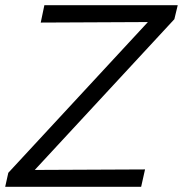

<svg xmlns="http://www.w3.org/2000/svg" viewBox="-37 -720 705 740"><path d="M-17 0 -5 -54 533 -635 120 -633 134 -700H648L635 -646L97 -65L522 -67L507 0Z"/></svg>

Font: Red Hat Text VF
Style: Italic
Weight: 400
Italic angle: -12°
Designer: Pentagram, MCKL
Foundry: Pentagram, MCKL
Version: Version 1.023